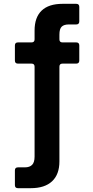

<svg xmlns="http://www.w3.org/2000/svg" viewBox="-20 -783 489 1005"><path d="M74 202Q58 202 58 186V109Q58 93 74 93H110Q135 93 148 80Q161 67 161 37V-434Q161 -450 145 -450H74Q58 -450 58 -466V-545Q58 -561 74 -561H145Q161 -561 161 -577V-623Q161 -692 198 -727.5Q235 -763 308 -763H379Q395 -763 395 -747V-671Q395 -655 379 -655H340Q315 -655 303 -643.5Q291 -632 291 -602V-577Q291 -561 307 -561H379Q395 -561 395 -545V-466Q395 -450 379 -450H307Q291 -450 291 -434V62Q291 130 252.5 166Q214 202 141 202Z"/></svg>

Font: Open Sauce Two
Style: Bold
Weight: 700
Designer: Alfredo Marco Pradil
Foundry: Creative Sauce Fz LLC
Version: Version 1.477